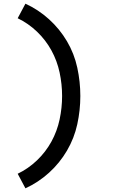

<svg xmlns="http://www.w3.org/2000/svg" viewBox="-20 -861 616 1042"><path d="M118 161Q188 129 246 76.5Q304 24 343.5 -43.5Q383 -111 399.5 -187Q416 -263 416 -340Q416 -417 399.5 -493.5Q383 -570 343.5 -637Q304 -704 246 -756.5Q188 -809 118 -841L76 -762Q134 -734 181 -689Q228 -644 259 -587.5Q290 -531 303.5 -467.5Q317 -404 317 -340Q317 -276 303.5 -212.5Q290 -149 259 -92.5Q228 -36 181 9Q134 54 76 82Z"/></svg>

Font: Iosevka Sparkle Medium
Style: Regular
Weight: 500
Designer: Belleve Invis
Foundry: Belleve Invis
Version: Version 4.5.0; ttfautohint (v1.8.3)